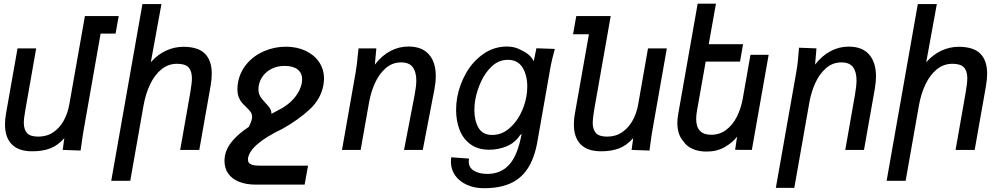

<svg xmlns="http://www.w3.org/2000/svg" viewBox="-20 -812 5440 1040"><path d="M7 -138Q7 -163.5 12.5 -196.5L75 -550H176L117 -214.5Q109 -170 109 -147Q109 -110.5 126.5 -91.2Q144 -72 187.5 -72Q234.5 -72 269.5 -96.2Q304.5 -120.5 325.8 -159.8Q347 -199 355 -244.5L440 -725H623L606 -630H525L434.5 -115.5Q429.5 -89 423 -42L416.5 3.5L319.5 0L328.5 -64Q293.5 -24 252 -8.2Q210.5 7.5 154.5 7.5Q80.5 7.5 43.8 -30.2Q7 -68 7 -138Z M751.5 -790H854.5L797 -475Q835 -517.5 880 -538Q925 -558.5 973 -558.5Q1053.5 -558.5 1090.2 -521.2Q1127 -484 1127 -413.5Q1127 -383.5 1121 -348L1059.5 0H956L1010.5 -309.5Q1019.5 -362.5 1019.5 -387.5Q1019.5 -427 1001.5 -446.8Q983.5 -466.5 939 -466.5Q891.5 -466.5 854.5 -436.5Q817.5 -406.5 793 -355Q768.5 -303.5 757 -238L685.5 167.5H582.5Z M1196 59.5Q1196 47.5 1198.5 31Q1212.5 -48 1328.5 -125.5Q1342.5 -155.5 1344.5 -167.5Q1345.5 -175.5 1345.5 -178.5Q1345.5 -194 1337.8 -205.2Q1330 -216.5 1313.5 -232Q1298.5 -246 1289 -257.5Q1279.5 -269 1272.8 -286.8Q1266 -304.5 1266 -329Q1266 -344.5 1269 -364Q1279.5 -422.5 1317.2 -466.8Q1355 -511 1410.8 -535Q1466.5 -559 1528.5 -559Q1588 -559 1635 -537Q1682 -515 1708.5 -475.8Q1735 -436.5 1735 -386.5Q1735 -370 1732 -352.5Q1718.5 -276 1657.5 -219.5Q1596.5 -163 1509.5 -114Q1337 -31.5 1323.5 44.5Q1323 47.5 1323 52.5Q1323 68.5 1335.2 75.8Q1347.5 83 1362.8 84.2Q1378 85.5 1404 85.5H1648.5L1630 188H1365.5Q1313 188 1274.8 172.5Q1236.5 157 1216.2 128.2Q1196 99.5 1196 59.5ZM1380 -329Q1380 -305.5 1389.5 -289.8Q1399 -274 1417.5 -255Q1434 -238 1442 -225.5Q1450 -213 1450.5 -195.5Q1464.5 -202.5 1480.5 -211.5Q1539.5 -240 1573.2 -279.8Q1607 -319.5 1615 -364Q1616.5 -374 1616.5 -382.5Q1616.5 -416.5 1592 -435.8Q1567.5 -455 1522 -455Q1483 -455 1453 -440.2Q1423 -425.5 1405 -401.5Q1387 -377.5 1382 -349.5Q1380 -339.5 1380 -329Z M1917.5 -507.5Q1918.5 -515 1919.5 -525.8Q1920.5 -536.5 1922 -550H2018.5L2010.5 -462Q2047.5 -510.5 2093.8 -535.2Q2140 -560 2192.5 -560Q2265 -560 2302.8 -517.8Q2340.5 -475.5 2340.5 -399.5Q2340.5 -368.5 2333.5 -330.5L2270 0H2168.5L2226 -298Q2235 -346.5 2235 -376Q2235 -421.5 2216 -447.8Q2197 -474 2152.5 -474Q2104.5 -474 2068.5 -442Q2032.5 -410 2010.5 -360.8Q1988.5 -311.5 1979 -257L1933.5 0H1832.5L1906 -417.5Q1913 -458 1917.5 -507.5Z M2422.5 65Q2422.5 51.5 2424.5 40L2520.5 47Q2519 54.5 2519 62Q2519 96 2547.5 113Q2576 130 2619.5 130Q2693.5 130 2739 79.2Q2784.5 28.5 2805.5 -87L2797 -80Q2769 -38 2724.2 -19.5Q2679.5 -1 2629.5 -1Q2569 -1 2528.8 -30.2Q2488.5 -59.5 2469.5 -108.5Q2450.5 -157.5 2450.5 -216.5Q2450.5 -251 2456.5 -284.5Q2469 -354 2505.2 -417.2Q2541.5 -480.5 2598.8 -520.2Q2656 -560 2727 -560Q2761 -560 2790.8 -546.8Q2820.5 -533.5 2840 -518.5Q2851.5 -509.5 2859.5 -499Q2867.5 -488.5 2871 -480L2885.5 -550.5L2985.5 -547L2982 -534.5Q2969 -486.5 2963 -455L2891 -45.5Q2875 45.5 2838 101.2Q2801 157 2742.8 182.2Q2684.5 207.5 2601 207.5Q2549.5 207.5 2508.8 189Q2468 170.5 2445.2 138Q2422.5 105.5 2422.5 65ZM2831.5 -290.5Q2836 -316 2836 -343.5Q2836 -405 2810.2 -446.5Q2784.5 -488 2731 -488Q2682.5 -488 2645.5 -454Q2608.5 -420 2586 -370.8Q2563.5 -321.5 2554.5 -273Q2549.5 -244 2549.5 -216Q2549.5 -158.5 2572 -119.8Q2594.5 -81 2646 -81Q2694 -81 2733.2 -112.2Q2772.5 -143.5 2797.8 -191.8Q2823 -240 2831.5 -290.5Z M3088.5 -137.5Q3088.5 -167.5 3094 -196.5L3170 -626.5H3084L3101.5 -725H3288L3198 -214.5Q3190.5 -168.5 3190.5 -147.5Q3190.5 -110.5 3208 -91.2Q3225.5 -72 3269 -72Q3315.5 -72 3350.5 -96.2Q3385.5 -120.5 3407 -159.8Q3428.5 -199 3436.5 -244.5L3490 -550H3592L3515.5 -115.5Q3509.5 -84 3503.5 -36.5Q3502.5 -28.5 3498 3.5L3401 0L3410 -64Q3374.5 -24 3333 -8.2Q3291.5 7.5 3236 7.5Q3162 7.5 3125.2 -30.2Q3088.5 -68 3088.5 -137.5Z M3681 -47.5Q3665.5 -64.5 3657.2 -89.5Q3649 -114.5 3649 -145.5Q3649 -168 3653.5 -193.5L3759 -792H3858L3819 -572.5H4005L3988.5 -478.5H3802.5L3755 -210.5Q3751 -185.5 3751 -167.5Q3751 -82 3832 -82Q3878.5 -82 3913.8 -108.8Q3949 -135.5 3971.2 -179.5Q3993.5 -223.5 4003 -276L4045 -515H4143.5L4052.5 0L3962 -0.5L3972.5 -72Q3949 -40.5 3906.5 -15.8Q3864 9 3807.5 9Q3764 9 3731.2 -5.5Q3698.5 -20 3681 -47.5Z M4308 -553.5 4402.5 -550 4395 -462Q4432 -510 4478.5 -534.8Q4525 -559.5 4577 -559.5Q4650 -559.5 4687.5 -517Q4725 -474.5 4725 -398Q4725 -369.5 4718.5 -330.5L4660 0H4558.5L4611 -298Q4619.5 -349 4619.5 -376Q4619.5 -422 4600.8 -448Q4582 -474 4537.5 -474Q4489.5 -474 4453.5 -442Q4417.5 -410 4395.5 -360.8Q4373.5 -311.5 4364 -257L4282.5 205.5H4182.5L4292.5 -417.5Q4298.5 -451 4301.5 -479.5Q4304.5 -508 4308 -553.5Z M4951.5 -790H5054.5L4997 -475Q5035 -517.5 5080 -538Q5125 -558.5 5173 -558.5Q5253.5 -558.5 5290.2 -521.2Q5327 -484 5327 -413.5Q5327 -383.5 5321 -348L5259.5 0H5156L5210.5 -309.5Q5219.5 -362.5 5219.5 -387.5Q5219.5 -427 5201.5 -446.8Q5183.5 -466.5 5139 -466.5Q5091.5 -466.5 5054.5 -436.5Q5017.5 -406.5 4993 -355Q4968.5 -303.5 4957 -238L4885.5 167.5H4782.5Z"/></svg>

Font: JuliaMono MediumItalic
Style: Regular
Weight: 500
Italic angle: -9°
Monospace: yes
Designer: cormullion
Foundry: corm
Version: Version 0.049; ttfautohint (v1.8.4)